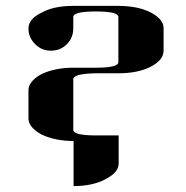

<svg xmlns="http://www.w3.org/2000/svg" viewBox="-20 -481 635 655"><path d="M77.1 -77.1V-172.9Q77.1 -203.6 121.1 -228Q167.5 -250 230 -250H307.1Q383.8 -250 383.8 -269V-422.9Q383.8 -441.9 307.1 -441.9Q230 -441.9 230 -422.9V-384.8Q230 -352.1 208 -330.1Q186 -308.1 153.8 -308.1Q122.1 -308.1 100.1 -330.1Q77.1 -353 77.1 -383.8Q77.1 -416.5 122.1 -438Q163.1 -460.9 230 -460.9H383.8Q449.7 -460.9 493.2 -439Q538.1 -416 538.1 -384.8V-308.1Q538.1 -275.9 493.2 -252.9Q449.7 -231 383.8 -231H307.1Q230 -229.5 230 -210.9V-38.1Q230 -19 308.1 -19H384.8V77.1Q384.8 107.4 338.9 130.9Q295.4 153.8 231 153.8V0Q168.5 0 122.1 -22Q77.1 -46.4 77.1 -77.1Z"/></svg>

Font: Hjet
Style: Regular
Weight: 400
Designer: T. Christopher White
Version: Version 1.2